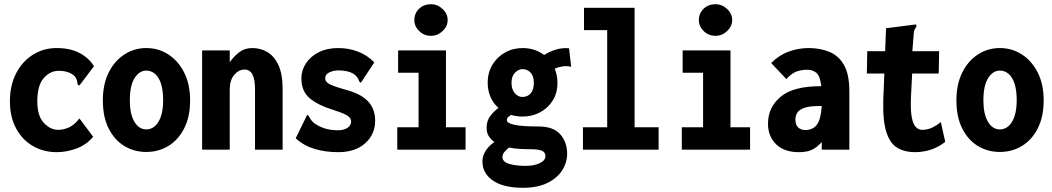

<svg xmlns="http://www.w3.org/2000/svg" viewBox="-20 -710 4990 911"><path d="M250 12Q186 12 135.5 -17.5Q85 -47 56 -101.5Q27 -156 27 -230Q27 -304 56 -361Q85 -418 135.5 -450Q186 -482 249 -482Q311 -482 355.5 -459.5Q400 -437 426 -396L362 -311L356 -304L348 -310Q347 -318 345.5 -326.5Q344 -335 335 -348Q320 -362 301 -368Q282 -374 258 -374Q218 -374 187.5 -339.5Q157 -305 157 -229Q157 -160 188 -127Q219 -94 255 -94Q282 -94 307.5 -105.5Q333 -117 357 -148L422 -61Q389 -22 342 -5Q295 12 250 12Z M674 11Q616 11 569.5 -17.5Q523 -46 495.5 -100.5Q468 -155 468 -234Q468 -310 495.5 -365.5Q523 -421 570 -451.5Q617 -482 674 -482Q732 -482 779 -451.5Q826 -421 854 -365.5Q882 -310 882 -234Q882 -156 854 -101Q826 -46 779 -17.5Q732 11 674 11ZM674 -96Q710 -96 732 -132.5Q754 -169 754 -234Q754 -304 732 -339.5Q710 -375 674 -375Q641 -375 618.5 -339.5Q596 -304 596 -234Q596 -169 617.5 -132.5Q639 -96 674 -96Z M939 0V-471H1070V-415Q1091 -444 1116 -463Q1141 -482 1178 -482Q1216 -482 1248.5 -463Q1281 -444 1301 -401.5Q1321 -359 1321 -288V0H1190V-287Q1190 -380 1141 -380Q1113 -380 1091.5 -355Q1070 -330 1070 -284V0Z M1585 12Q1523 12 1472 -3.5Q1421 -19 1383 -54L1433 -156L1437 -165L1445 -160Q1449 -153 1453 -145.5Q1457 -138 1469 -127Q1492 -110 1520 -101Q1548 -92 1583 -92Q1613 -92 1629.5 -104Q1646 -116 1646 -133Q1646 -152 1624 -164Q1602 -176 1554 -191Q1489 -211 1449.5 -244Q1410 -277 1410 -338Q1410 -377 1432 -410Q1454 -443 1493 -462.5Q1532 -482 1584 -482Q1635 -482 1679 -465Q1723 -448 1756 -414L1698 -326L1692 -317L1684 -324Q1682 -331 1678.5 -338Q1675 -345 1663 -356Q1647 -367 1627.5 -371.5Q1608 -376 1588 -376Q1562 -376 1542.5 -366.5Q1523 -357 1523 -339Q1523 -320 1547 -309Q1571 -298 1617 -285Q1691 -266 1725.5 -230Q1760 -194 1760 -137Q1760 -73 1713 -30.5Q1666 12 1585 12Z M1865 0V-106H1966V-365H1869V-471H2096V-106H2189V0ZM2025 -540Q1992 -540 1969 -562.5Q1946 -585 1946 -615Q1946 -647 1968.5 -668.5Q1991 -690 2025 -690Q2056 -690 2080 -667.5Q2104 -645 2104 -615Q2104 -585 2080 -562.5Q2056 -540 2025 -540Z M2460 -157Q2430 -157 2404 -165Q2396 -159 2390.5 -154Q2385 -149 2385 -139Q2385 -126 2420 -118Q2455 -110 2534 -110Q2606 -110 2638.5 -72.5Q2671 -35 2671 20Q2671 61 2647.5 98Q2624 135 2577.5 158Q2531 181 2461 181Q2368 181 2318.5 146.5Q2269 112 2269 56Q2269 29 2285 4.5Q2301 -20 2326 -36Q2309 -48 2298.5 -65Q2288 -82 2289 -106Q2289 -136 2305.5 -158.5Q2322 -181 2345 -198Q2321 -219 2307.5 -249.5Q2294 -280 2294 -317Q2294 -366 2316.5 -403Q2339 -440 2376.5 -461Q2414 -482 2460 -482Q2518 -482 2562 -449Q2586 -465 2617 -474.5Q2648 -484 2680 -481L2690 -393Q2670 -398 2649.5 -395Q2629 -392 2612 -384Q2625 -353 2625 -317Q2625 -268 2602 -232Q2579 -196 2541.5 -176.5Q2504 -157 2460 -157ZM2459 -250Q2483 -250 2498 -267Q2513 -284 2513 -317Q2513 -349 2497.5 -365.5Q2482 -382 2459 -382Q2440 -382 2423.5 -365Q2407 -348 2407 -317Q2407 -287 2422 -268.5Q2437 -250 2459 -250ZM2364 35Q2364 58 2396 67.5Q2428 77 2473 77Q2515 77 2541.5 64Q2568 51 2568 31Q2568 12 2550.5 5Q2533 -2 2497 -2Q2472 -2 2445.5 -3.5Q2419 -5 2395 -10Q2383 0 2373.5 11Q2364 22 2364 35Z M2746 0V-106H2861V-567H2751V-673H2991V-106H3105V0Z M3215 0V-106H3316V-365H3219V-471H3446V-106H3539V0ZM3375 -540Q3342 -540 3319 -562.5Q3296 -585 3296 -615Q3296 -647 3318.5 -668.5Q3341 -690 3375 -690Q3406 -690 3430 -667.5Q3454 -645 3454 -615Q3454 -585 3430 -562.5Q3406 -540 3375 -540Z M3770 12Q3701 12 3662.5 -25.5Q3624 -63 3624 -123Q3624 -201 3684 -251Q3744 -301 3873 -301Q3875 -301 3877 -301Q3871 -349 3854 -364Q3837 -379 3810 -379Q3782 -379 3759 -370.5Q3736 -362 3711 -335L3639 -411Q3677 -449 3723 -465.5Q3769 -482 3817 -482Q3870 -482 3914 -464.5Q3958 -447 3984 -402.5Q4010 -358 4010 -276V0H3879V-36Q3857 -11 3833 0.5Q3809 12 3770 12ZM3754 -143Q3754 -118 3767 -105.5Q3780 -93 3801 -93Q3837 -93 3856 -118.5Q3875 -144 3879 -207Q3872 -207 3868 -207Q3820 -207 3795.5 -198Q3771 -189 3762.5 -174.5Q3754 -160 3754 -143Z M4320 12Q4273 12 4238 -8.5Q4203 -29 4185.5 -83.5Q4168 -138 4171 -238L4176 -361H4093L4095 -467H4180L4184 -576L4318 -593L4327 -594L4328 -583Q4323 -577 4319.5 -569.5Q4316 -562 4315 -545L4309 -467H4436L4434 -361H4308L4302 -243Q4300 -184 4306.5 -151.5Q4313 -119 4326 -106.5Q4339 -94 4355 -94Q4382 -94 4405 -105.5Q4428 -117 4444 -131L4465 -37Q4435 -13 4398.5 -0.5Q4362 12 4320 12Z M4724 11Q4666 11 4619.5 -17.5Q4573 -46 4545.5 -100.5Q4518 -155 4518 -234Q4518 -310 4545.5 -365.5Q4573 -421 4620 -451.5Q4667 -482 4724 -482Q4782 -482 4829 -451.5Q4876 -421 4904 -365.5Q4932 -310 4932 -234Q4932 -156 4904 -101Q4876 -46 4829 -17.5Q4782 11 4724 11ZM4724 -96Q4760 -96 4782 -132.5Q4804 -169 4804 -234Q4804 -304 4782 -339.5Q4760 -375 4724 -375Q4691 -375 4668.5 -339.5Q4646 -304 4646 -234Q4646 -169 4667.5 -132.5Q4689 -96 4724 -96Z"/></svg>

Font: Inconsolata SemiCondensed Black
Style: Regular
Weight: 900
Width: 4
Monospace: yes
Designer: Raph Levien, Cyreal, Brenton Simpson
Foundry: Raph Levien, Cyreal, Google
Version: Version 3.001; ttfautohint (v1.8.2.53-6de2)